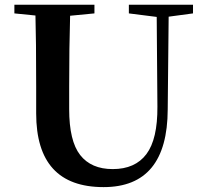

<svg xmlns="http://www.w3.org/2000/svg" viewBox="-20 -762 856 801"><path d="M785.2 -742.2V-706.1L683.6 -692.4L679.7 -305.7Q678.7 18.6 412.1 18.6Q130.9 18.6 130.9 -289.1V-400.4Q130.9 -598.6 127.9 -697.3L40 -706.1V-742.2H374V-706.1L272.5 -696.3Q268.6 -567.4 268.6 -400.4V-306.6Q268.6 -173.8 314.5 -115.2Q360.4 -56.6 450.2 -56.6Q543.9 -56.6 590.8 -119.1Q637.7 -181.6 636.7 -317.4L633.8 -691.4L517.6 -706.1V-742.2Z"/></svg>

Font: GenYoMin TW TTF Bold
Style: Regular
Weight: 700
Version: Version 1.300